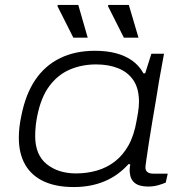

<svg xmlns="http://www.w3.org/2000/svg" viewBox="-20 -743 725 775"><path d="M278 12Q205 12 155.5 -11.5Q106 -35 81 -79.5Q56 -124 56 -187Q56 -208 58.5 -230Q61 -252 66 -275Q83 -362 122 -420Q161 -478 222 -508Q283 -538 363 -538Q411 -538 448.5 -528Q486 -518 514 -498Q542 -478 559 -447H566L591 -526H642L622 -416Q617 -385 610 -342Q603 -299 595 -253.5Q587 -208 581 -167.5Q575 -127 571 -100Q567 -73 567 -67Q567 -55 575 -48.5Q583 -42 600 -42H657L649 -6Q638 -1 619 4.5Q600 10 578 10Q542 10 524 -4.5Q506 -19 504 -46Q503 -53 503.5 -62Q504 -71 506 -79L499 -81Q457 -34 401.5 -11Q346 12 278 12ZM287 -43Q331 -43 371 -54.5Q411 -66 443.5 -91Q476 -116 498.5 -156Q521 -196 531 -254Q535 -274 537 -287.5Q539 -301 540 -311.5Q541 -322 541 -331Q541 -386 518.5 -419Q496 -452 457 -467.5Q418 -483 368 -483Q311 -483 262.5 -462.5Q214 -442 179.5 -396Q145 -350 130 -273Q126 -253 124.5 -238Q123 -223 122.5 -213.5Q122 -204 122 -194Q122 -118 168.5 -80.5Q215 -43 287 -43ZM480 -591 416 -718 417 -723H500L539 -591ZM276 -591 212 -718 213 -723H296L334 -591Z"/></svg>

Font: Archivo Expanded ExtraLight
Style: Italic
Weight: 250
Width: 7
Italic angle: -10°
Designer: Hector Gatti
Foundry: Omnibus-Type
Version: Version 2.001